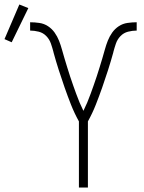

<svg xmlns="http://www.w3.org/2000/svg" viewBox="-121 -834 641 854"><path d="M230 0V-294Q210 -330 195 -368Q180 -406 166.5 -444.5Q153 -483 140.5 -522Q128 -561 117 -601V-602Q112 -621 105.5 -640Q99 -659 85 -673.5Q71 -688 51.5 -693Q32 -698 13 -698V-735Q33 -735 54 -732Q75 -729 92.5 -717.5Q110 -706 122 -689Q134 -672 141.5 -653Q149 -634 154.5 -614Q160 -594 166 -574Q172 -554 178 -534.5Q184 -515 190.5 -495Q197 -475 204 -455.5Q211 -436 218 -416.5Q225 -397 233 -378Q241 -359 250 -341Q259 -359 267 -378Q275 -397 282 -416.5Q289 -436 296 -455.5Q303 -475 309.5 -495Q316 -515 322 -534.5Q328 -554 334 -574Q340 -594 345.5 -614Q351 -634 358.5 -653Q366 -672 378 -689Q390 -706 407.5 -717.5Q425 -729 446 -732Q467 -735 487 -735V-698Q468 -698 448.5 -693Q429 -688 415 -673.5Q401 -659 394.5 -640Q388 -621 383 -602V-601Q372 -561 359.5 -522Q347 -483 333.5 -444.5Q320 -406 305 -368Q290 -330 270 -294V0ZM-69 -646 -101 -660 -35 -814 5 -798Z"/></svg>

Font: Iosevka SS04 Extralight
Style: Regular
Weight: 200
Monospace: yes
Designer: Belleve Invis
Foundry: Belleve Invis
Version: Version 19.0.0; ttfautohint (v1.8.4)